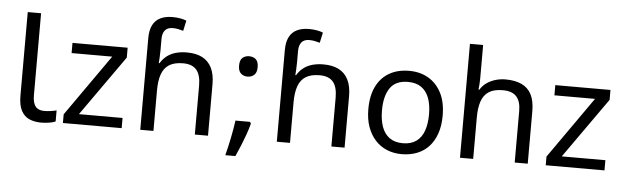

<svg xmlns="http://www.w3.org/2000/svg" viewBox="-53 -961 4144 1276"><g transform="rotate(5 2019.5 -323.0)"><path d="M243 10Q199 10 164.5 -4.5Q130 -19 110 -55.5Q90 -92 90 -157V-714H179V-165Q179 -117 197.5 -93Q216 -69 256 -69Q278 -69 301.5 -72.5Q325 -76 338 -80V-6Q324 1 296.5 5.5Q269 10 243 10Z M779 0H387V-58L675 -468H404V-536H772V-470L488 -68H779Z M903 -611Q903 -665 920.5 -699Q938 -733 971.5 -749Q1005 -765 1051 -765Q1080 -765 1104.5 -760.5Q1129 -756 1145 -749L1130 -680Q1114 -685 1096.5 -688.5Q1079 -692 1059 -692Q1025 -692 1008 -671.5Q991 -651 991 -613V-535Q991 -513 989.5 -488Q988 -463 987 -452H992Q1011 -483 1036.5 -502Q1062 -521 1095 -530Q1128 -539 1168 -539Q1228 -539 1269.5 -518Q1311 -497 1333 -453.5Q1355 -410 1355 -343V0H1267V-326Q1267 -398 1238 -431.5Q1209 -465 1149 -465Q1091 -465 1056.5 -443.5Q1022 -422 1006.5 -379Q991 -336 991 -271V0H903Z M1625 -116 1632 -105Q1623 -70 1609.5 -32Q1596 6 1580.5 44Q1565 82 1548 119H1481Q1496 60 1508.5 -2Q1521 -64 1528 -116ZM1582 -414Q1556 -414 1538 -430Q1520 -446 1520 -482Q1520 -520 1538 -535Q1556 -550 1582 -550Q1608 -550 1626 -535Q1644 -520 1644 -482Q1644 -446 1626 -430Q1608 -414 1582 -414Z M1814 -611Q1814 -665 1831.5 -699Q1849 -733 1882.5 -749Q1916 -765 1962 -765Q1991 -765 2015.5 -760.5Q2040 -756 2056 -749L2041 -680Q2025 -685 2007.5 -688.5Q1990 -692 1970 -692Q1936 -692 1919 -671.5Q1902 -651 1902 -613V-535Q1902 -513 1900.5 -488Q1899 -463 1898 -452H1903Q1922 -483 1947.5 -502Q1973 -521 2006 -530Q2039 -539 2079 -539Q2139 -539 2180.5 -518Q2222 -497 2244 -453.5Q2266 -410 2266 -343V0H2178V-326Q2178 -398 2149 -431.5Q2120 -465 2060 -465Q2002 -465 1967.5 -443.5Q1933 -422 1917.5 -379Q1902 -336 1902 -271V0H1814Z M2897 -269Q2897 -202 2879.5 -150.5Q2862 -99 2829.5 -63Q2797 -27 2750.5 -8.5Q2704 10 2647 10Q2594 10 2549 -8.5Q2504 -27 2471 -63Q2438 -99 2419.5 -150.5Q2401 -202 2401 -269Q2401 -358 2431 -419.5Q2461 -481 2517 -513.5Q2573 -546 2650 -546Q2723 -546 2778.5 -513.5Q2834 -481 2865.5 -419.5Q2897 -358 2897 -269ZM2492 -269Q2492 -206 2508.5 -159.5Q2525 -113 2560 -88Q2595 -63 2649 -63Q2703 -63 2738 -88Q2773 -113 2789.5 -159.5Q2806 -206 2806 -269Q2806 -333 2789 -378Q2772 -423 2737.5 -447.5Q2703 -472 2648 -472Q2566 -472 2529 -418Q2492 -364 2492 -269Z M3124 -537Q3124 -518 3122.5 -498Q3121 -478 3119 -462H3125Q3142 -490 3168 -508Q3194 -526 3226 -535.5Q3258 -545 3292 -545Q3357 -545 3400.5 -524.5Q3444 -504 3466 -461Q3488 -418 3488 -349V0H3401V-343Q3401 -408 3372 -440Q3343 -472 3281 -472Q3221 -472 3187 -449.5Q3153 -427 3138.5 -383.5Q3124 -340 3124 -277V0H3036V-760H3124Z M4000 0H3608V-58L3896 -468H3625V-536H3993V-470L3709 -68H4000Z"/></g></svg>

Font: hexugurmukhi05
Style: Book
Weight: 400
Designer: Jelle Bosma - Monotype Design Team
Foundry: Monotype Imaging Inc.
Version: Version 2.003